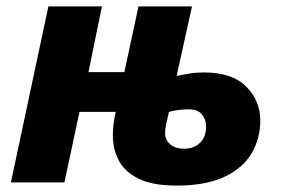

<svg xmlns="http://www.w3.org/2000/svg" viewBox="-20 -569 878 599"><path d="M531 10Q456 10 412.5 -11.5Q369 -33 350.5 -68.5Q332 -104 332 -146Q332 -180 341 -220H228L181 0H14L131 -549H298L256 -344H368L412 -549H579L531 -332Q549 -336 570.5 -339.5Q592 -343 616 -343Q704 -343 748 -299Q792 -255 792 -193Q792 -136 764.5 -90Q737 -44 679.5 -17Q622 10 531 10ZM554 -105Q586 -105 604.5 -124Q623 -143 623 -173Q623 -196 610 -212Q597 -228 568 -228Q554 -228 538 -226Q522 -224 507 -220Q502 -197 498.5 -181.5Q495 -166 495 -154Q495 -132 511.5 -118.5Q528 -105 554 -105Z"/></svg>

Font: Noto Sans Disp ExtBd
Style: Italic
Weight: 800
Italic angle: -12°
Designer: Monotype Design Team
Foundry: Monotype Imaging Inc.
Version: Version 2.000;GOOG;noto-source:20170915:90ef993387c0